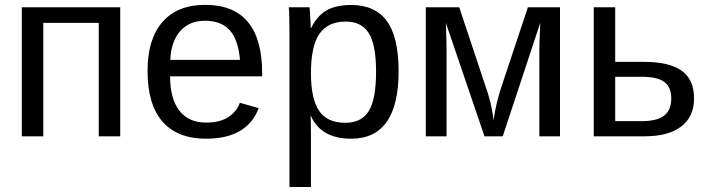

<svg xmlns="http://www.w3.org/2000/svg" viewBox="-20 -558 2902 786"><path d="M157.2 -464.4V0H69.3V-528.3H472.2V0H384.3V-464.4Z M676.3 -245.6Q676.3 -154.8 713.9 -105.5Q751.5 -56.2 823.7 -56.2Q880.9 -56.2 915.3 -79.1Q949.7 -102.1 961.9 -137.2L1039.1 -115.2Q991.7 9.8 823.7 9.8Q706.5 9.8 645.3 -60.1Q584 -129.9 584 -267.6Q584 -398.4 645.3 -468.3Q706.5 -538.1 820.3 -538.1Q1053.2 -538.1 1053.2 -257.3V-245.6ZM962.4 -313Q955.1 -396.5 919.9 -434.8Q884.8 -473.1 818.8 -473.1Q754.9 -473.1 717.5 -430.4Q680.2 -387.7 677.2 -313Z M1611.8 -266.6Q1611.8 9.8 1417.5 9.8Q1295.4 9.8 1253.4 -82H1251Q1252.9 -78.6 1252.9 1V207.5H1165V-420.4Q1165 -502 1162.1 -528.3H1247.1Q1247.6 -526.4 1248.8 -509.3Q1250 -492.2 1251 -472.4Q1252 -452.6 1252 -443.4H1253.9Q1277.3 -492.2 1315.9 -514.9Q1354.5 -537.6 1417.5 -537.6Q1515.1 -537.6 1563.5 -472.2Q1611.8 -406.7 1611.8 -266.6ZM1519.5 -264.6Q1519.5 -375 1489.7 -422.4Q1460 -469.7 1395 -469.7Q1322.8 -469.7 1287.8 -419.7Q1252.9 -369.6 1252.9 -257.8Q1252.9 -153.8 1286.1 -104.5Q1319.3 -55.2 1394 -55.2Q1459.5 -55.2 1489.5 -103.3Q1519.5 -151.4 1519.5 -264.6Z M1808.1 -353.5V0H1723.1V-528.3H1859.9L1967.3 -205.6Q1980 -170.9 1988.3 -135.7Q1996.6 -100.6 2000.5 -65.9Q2005.9 -105 2014.6 -139.9Q2023.4 -174.8 2033.7 -205.6L2141.1 -528.3H2272.5V0H2188V-353.5Q2188 -381.3 2189.5 -409.4Q2190.9 -437.5 2191.9 -465.3L2038.1 0H1963.4L1805.2 -464.4Q1808.1 -388.2 1808.1 -353.5Z M2618.7 -304.7Q2718.8 -304.7 2770 -268.8Q2821.3 -232.9 2821.3 -155.3Q2821.3 -80.1 2768.6 -40Q2715.8 0 2619.1 0H2410.6V-528.3H2498.5V-304.7ZM2498.5 -62H2606Q2669.4 -62 2698.7 -84.5Q2728 -106.9 2728 -155.3Q2728 -201.2 2699.7 -222.4Q2671.4 -243.7 2606.4 -243.7H2498.5Z"/></svg>

Font: Arimo Nerd Font
Style: Regular
Weight: 400
Designer: Steve Matteson
Foundry: Monotype Imaging Inc.
Version: Version 1.33;Nerd Fonts 3.2.1